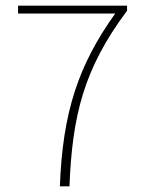

<svg xmlns="http://www.w3.org/2000/svg" viewBox="-20 -660 512 680"><path d="M192 0H226C236 -250 276 -416 430 -622V-640H44V-612H388C258 -430 202 -264 192 0Z"/></svg>

Font: Assistant ExtraLight
Style: Regular
Weight: 275
Designer: Hebrew By Ben Nathan, Latin by Paul Hunt
Version: Version 2.001;PS 002.001;hotconv 1.0.88;makeotf.lib2.5.64775